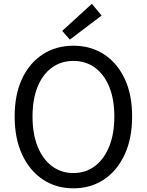

<svg xmlns="http://www.w3.org/2000/svg" viewBox="-20 -990 782 1023"><path d="M371 13.4Q279.2 13.4 208.6 -33.4Q138 -80.2 98 -166.2Q58.1 -252.2 58.1 -369.3Q58.1 -487 98 -571.3Q138 -655.6 208.6 -701Q279.2 -746.4 371 -746.4Q463.3 -746.4 533.7 -700.8Q604.1 -655.2 644 -571.1Q684 -487 684 -369.3Q684 -252.2 644 -166.2Q604.1 -80.2 533.7 -33.4Q463.3 13.4 371 13.4ZM371 -68Q437.1 -68 486 -105.3Q535 -142.5 562.1 -210.1Q589.2 -277.8 589.2 -369.3Q589.2 -460.8 562.1 -527.3Q535 -593.7 486 -629.5Q437.1 -665.4 371 -665.4Q305.6 -665.4 256.3 -629.5Q207.1 -593.7 180.2 -527.3Q153.3 -460.8 153.3 -369.3Q153.3 -277.8 180.2 -210.1Q207.1 -142.5 256.3 -105.3Q305.6 -68 371 -68ZM352.1 -779 311.5 -825.4 469.5 -969.7 521.4 -907.1Z"/></svg>

Font: Noto Sans HK Thin
Style: Regular
Weight: 100
Designer: Ryoko NISHIZUKA 西塚涼子 (kana, bopomofo & ideographs); Paul D. Hunt (Latin, Greek & Cyrillic); Sandoll Communications 산돌커뮤니
Foundry: Adobe
Version: Version 2.004-H2;hotconv 1.0.118;makeotfexe 2.5.65603